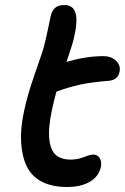

<svg xmlns="http://www.w3.org/2000/svg" viewBox="-20 -748 496 763"><path d="M246.1 -4.9Q186 -4.9 145.5 -26.4Q105 -47.9 86.2 -87.2Q67.4 -126.5 64 -181.6Q60.5 -236.8 75.2 -304.2Q87.4 -365.7 117.4 -451.7Q147.5 -537.6 152.8 -556.2Q162.6 -592.3 170.9 -633.8Q179.2 -675.3 182.1 -687Q187.5 -707 200 -717.5Q212.4 -728 235.8 -728Q273.4 -728 281.5 -690.9Q289.6 -653.8 268.1 -575.2Q262.2 -554.7 244.1 -502Q323.2 -524.9 390.1 -524.9Q422.4 -524.9 441.4 -506.3Q460.4 -487.8 455.1 -462.9Q448.7 -429.7 411.1 -426.8Q346.2 -421.9 299.6 -411.9Q252.9 -401.9 204.1 -383.8Q192.9 -342.3 186 -309.1Q170.9 -237.3 176 -193.8Q181.2 -150.4 201.9 -132.1Q222.7 -113.8 261.2 -113.8Q288.1 -113.8 313.5 -123.8Q338.9 -133.8 350.1 -133.8Q368.2 -133.8 376.5 -119.4Q384.8 -105 380.9 -85Q373.5 -47.9 338.1 -26.4Q302.7 -4.9 246.1 -4.9Z"/></svg>

Font: Shantell Sans Bouncy
Style: Italic
Weight: 500
Italic angle: -11.31°
Designer: Stephen Nixon, Anya Danilova, Shantell Martin
Foundry: Arrow Type
Version: Version 1.006;[9816181b4]